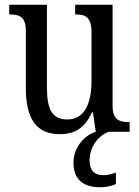

<svg xmlns="http://www.w3.org/2000/svg" viewBox="-20 -556 588 810"><path d="M232 10C290 10 335 -10 368 -82H372L384 0C338 14 290 64 290 130C290 203 333 234 403 234C422 234 451 230 469 220V172C448 180 431 183 415 183C380 183 358 164 358 121C358 58 400 14 438 0H527V-41H523C486 -41 455 -49 455 -109V-536H297V-495H300C337 -495 366 -486 366 -422V-215C366 -118 336 -52 264 -52C197 -52 178 -99 178 -189V-536H19V-495H23C60 -495 89 -486 89 -427V-186C89 -48 138 10 232 10Z"/></svg>

Font: Noto Serif Sinhala Condensed
Style: Regular
Weight: 400
Width: 3
Designer: Jelle Bosma - Monotype Design Team
Foundry: Monotype Imaging Inc.
Version: Version 2.007